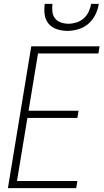

<svg xmlns="http://www.w3.org/2000/svg" viewBox="-20 -975 540 995"><path d="M21 0 142 -735H496L490 -698H177L128 -401H387L381 -364H122L68 -37H381L375 0ZM329 -815Q301 -815 275 -823.5Q249 -832 232 -852Q215 -872 211.5 -899.5Q208 -927 212 -955H252Q249 -935 251.5 -914.5Q254 -894 265.5 -879.5Q277 -865 296 -858.5Q315 -852 335 -852Q355 -852 376 -858.5Q397 -865 413.5 -879.5Q430 -894 439.5 -914.5Q449 -935 452 -955H492Q488 -927 474.5 -899.5Q461 -872 438 -852Q415 -832 386 -823.5Q357 -815 329 -815Z"/></svg>

Font: Iosevka SS18 Extralight
Style: Italic
Weight: 200
Italic angle: -9°
Monospace: yes
Designer: Belleve Invis
Foundry: Belleve Invis
Version: Version 25.1.1; ttfautohint (v1.8.4)